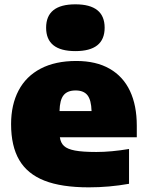

<svg xmlns="http://www.w3.org/2000/svg" viewBox="-20 -834 662 866"><path d="M597 -215H250Q253.5 -189.5 268.8 -175.5Q284 -161.5 318.2 -155Q352.5 -148.5 414.5 -148.5Q481 -148.5 562 -162V-5Q472.5 11 380.5 11Q257.5 11 180.5 -19.2Q103.5 -49.5 66.8 -112.2Q30 -175 30 -274Q30 -361.5 63.8 -425.8Q97.5 -490 163.5 -524.5Q229.5 -559 324 -559Q413.5 -559 474.5 -524Q535.5 -489 566.2 -423.8Q597 -358.5 597 -267ZM248.5 -333H393Q391.5 -383 374.5 -404.5Q357.5 -426 321 -426Q284 -426 266.8 -404.5Q249.5 -383 248.5 -333ZM188 -709Q188 -814.5 320 -814.5Q452 -814.5 452 -709Q452 -603.5 320 -603.5Q188 -603.5 188 -709Z"/></svg>

Font: Encode Sans Semi Expanded Black
Style: Regular
Weight: 900
Width: 6
Designer: Multiple Designers
Foundry: Impallari Type
Version: Version 2.000